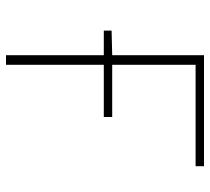

<svg xmlns="http://www.w3.org/2000/svg" viewBox="-50 -650 700 640"><g transform="rotate(90 300.0 -330.0)"><path d="M164 0V-326H82V-352L164 -354V-660H534V-632H196V-354H370V-326H196V0Z"/></g></svg>

Font: Source Code Pro ExtraLight
Style: Regular
Weight: 200
Monospace: yes
Designer: Paul D. Hunt, Teo Tuominen
Foundry: Adobe Systems Incorporated
Version: Version 2.030;PS 1.000;hotconv 16.6.51;makeotf.lib2.5.65220